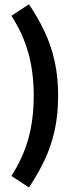

<svg xmlns="http://www.w3.org/2000/svg" viewBox="-20 -786 318 878"><path d="M32.2 -713.9Q85.6 -630.6 109.9 -542.8Q134.2 -455.1 134.2 -347.7Q134.2 -240.2 109.9 -152.5Q85.6 -64.8 32.2 18.6L112.4 71.2Q153.1 10.7 183 -52.1Q213 -114.9 229.4 -187.1Q245.8 -259.4 245.8 -347.7Q245.8 -436.4 229.4 -508.4Q213 -580.4 183 -643.3Q153.1 -706.2 112.4 -766.5Z"/></svg>

Font: Estedad-VF-FD Black
Style: Regular
Weight: 900
Designer: Amin Abedi
Version: Version 4.000